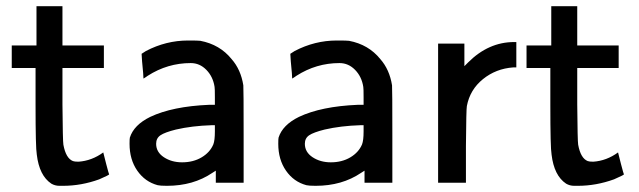

<svg xmlns="http://www.w3.org/2000/svg" viewBox="-20 -591 2066 621"><path d="M314 -98Q315 -93 323.5 -60.5Q332 -28 333 -27Q333 -25 301 -11Q243 10 184 10H172Q158 10 146 3Q107 -23 99 -91Q95 -113 95 -251V-371H18V-444H98V-571H182V-444H316V-371H182V-253Q183 -134 185 -123Q193 -79 216 -70Q221 -68 234 -68Q277 -71 314 -98Z M452 -426Q517 -460 588 -460Q622 -460 628 -459Q691 -447 729 -400Q759 -366 767 -315Q768 -306 768 -152V0H678V-39L667 -32Q605 10 520 10Q498 10 490 8Q449 -3 424 -39Q399 -75 399 -126Q399 -142 400 -146Q413 -187 466 -213Q538 -247 656 -252H675V-277Q675 -305 674 -310Q669 -343 647.5 -365Q626 -387 597 -387Q522 -387 458 -346Q455 -344 451.5 -341.5Q448 -339 446 -338L444 -337L443 -355Q441 -373 439.5 -393Q438 -413 438 -417ZM485 -126Q485 -99 510 -82.5Q535 -66 569 -66Q605 -66 632 -82Q659 -98 670 -124Q675 -137 675 -166V-186H664Q601 -184 549 -172Q513 -163 499 -153.5Q485 -144 485 -126Z M933 -426Q998 -460 1069 -460Q1103 -460 1109 -459Q1172 -447 1210 -400Q1240 -366 1248 -315Q1249 -306 1249 -152V0H1159V-39L1148 -32Q1086 10 1001 10Q979 10 971 8Q930 -3 905 -39Q880 -75 880 -126Q880 -142 881 -146Q894 -187 947 -213Q1019 -247 1137 -252H1156V-277Q1156 -305 1155 -310Q1150 -343 1128.5 -365Q1107 -387 1078 -387Q1003 -387 939 -346Q936 -344 932.5 -341.5Q929 -339 927 -338L925 -337L924 -355Q922 -373 920.5 -393Q919 -413 919 -417ZM966 -126Q966 -99 991 -82.5Q1016 -66 1050 -66Q1086 -66 1113 -82Q1140 -98 1151 -124Q1156 -137 1156 -166V-186H1145Q1082 -184 1030 -172Q994 -163 980 -153.5Q966 -144 966 -126Z M1494 -389Q1560 -455 1643 -455H1650V-373H1640Q1584 -369 1542 -335Q1500 -301 1490 -248Q1488 -239 1487 -119V0H1397V-450H1482V-377Z M1979 -98Q1980 -93 1988.5 -60.5Q1997 -28 1998 -27Q1998 -25 1966 -11Q1908 10 1849 10H1837Q1823 10 1811 3Q1772 -23 1764 -91Q1760 -113 1760 -251V-371H1683V-444H1763V-571H1847V-444H1981V-371H1847V-253Q1848 -134 1850 -123Q1858 -79 1881 -70Q1886 -68 1899 -68Q1942 -71 1979 -98Z"/></svg>

Font: MathJax_SansSerif
Style: Regular
Weight: 400
Version: Version 1.1